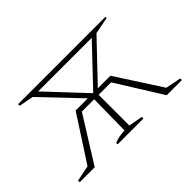

<svg xmlns="http://www.w3.org/2000/svg" viewBox="-90 -760 1003 1003"><g transform="rotate(-45 411.5 -258.0)"><path d="M33 0V-12L121 -30L283 -280H373L174 -489L94 -504V-516H739V-507L646 -489L447 -280H540L702 -29L788 -12V0H676L518 -253H426V-26L504 -12V0H313V-10Q330 -18 349.5 -21.5Q369 -25 390 -26L393 -253H302L144 0ZM215 -489 411 -280H413L611 -489Z"/></g></svg>

Font: Piazzolla SC Thin
Style: Regular
Weight: 100
Designer: Juan Pablo del Peral
Foundry: Huerta Tipografica
Version: Version 1.330